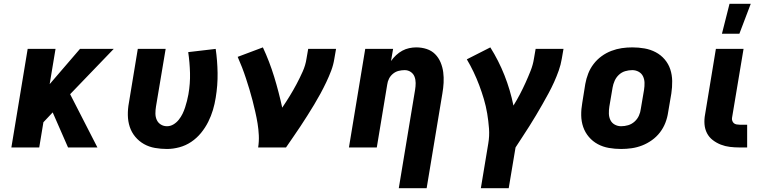

<svg xmlns="http://www.w3.org/2000/svg" viewBox="-20 -778 4040 1013"><path d="M339 0 258 -185 209 -133 187 0H40L126 -520H273L242 -334L402 -520H580L350 -281L494 0Z M861 8Q829 8 797.5 2.5Q766 -3 739.5 -18Q713 -33 693.5 -56.5Q674 -80 664.5 -109Q655 -138 654.5 -170.5Q654 -203 660 -235L707 -520H854L803 -216Q800 -198 800 -179.5Q800 -161 807 -145.5Q814 -130 828.5 -121Q843 -112 861 -112Q879 -112 895 -121.5Q911 -131 923 -146Q935 -161 943 -177.5Q951 -194 956.5 -211Q962 -228 966.5 -245.5Q971 -263 974 -280Q984 -337 982.5 -393Q981 -449 973 -503L1118 -520Q1127 -458 1128 -393Q1129 -328 1118 -262Q1113 -230 1103.5 -198Q1094 -166 1078.5 -135Q1063 -104 1040.5 -76.5Q1018 -49 989 -29.5Q960 -10 926.5 -1Q893 8 861 8Z M1342 0Q1347 -32 1345.5 -64Q1344 -96 1339 -126.5Q1334 -157 1327 -187.5Q1320 -218 1312.5 -247.5Q1305 -277 1296 -306.5Q1287 -336 1277.5 -365Q1268 -394 1257 -422.5Q1246 -451 1234 -478L1367 -528Q1402 -453 1426.5 -373Q1451 -293 1469 -210Q1490 -241 1509 -272Q1528 -303 1545 -335Q1562 -367 1577 -400.5Q1592 -434 1597 -468L1606 -520H1753L1744 -468Q1739 -436 1727.5 -405.5Q1716 -375 1701.5 -344.5Q1687 -314 1671 -284.5Q1655 -255 1637.5 -226Q1620 -197 1602 -168.5Q1584 -140 1565.5 -112Q1547 -84 1527.5 -56Q1508 -28 1489 0Z M2084 215 2170 -304Q2173 -322 2173 -340Q2173 -358 2167 -373.5Q2161 -389 2147 -398.5Q2133 -408 2115 -408Q2099 -408 2083 -404Q2067 -400 2053.5 -389Q2040 -378 2032.5 -363Q2025 -348 2023 -332L1968 0H1821L1907 -520H2054L2043 -456Q2055 -473 2070 -487Q2085 -501 2102.5 -510.5Q2120 -520 2139 -524Q2158 -528 2176 -528Q2205 -528 2231 -519.5Q2257 -511 2275.5 -492.5Q2294 -474 2304.5 -449Q2315 -424 2318.5 -397Q2322 -370 2320.5 -341.5Q2319 -313 2314 -285L2231 215Z M2664 215H2517L2556 -20Q2563 -60 2560 -100Q2557 -140 2550.5 -179Q2544 -218 2533 -255Q2522 -292 2508.5 -328Q2495 -364 2478.5 -398.5Q2462 -433 2443 -465L2567 -528Q2611 -458 2641.5 -381Q2672 -304 2689 -221Q2707 -250 2723 -280.5Q2739 -311 2753 -342Q2767 -373 2779.5 -404.5Q2792 -436 2797 -468L2806 -520H2953L2944 -468Q2939 -437 2928 -406Q2917 -375 2903.5 -345Q2890 -315 2874 -285.5Q2858 -256 2841.5 -227Q2825 -198 2808 -169.5Q2791 -141 2773 -112.5Q2755 -84 2736.5 -56Q2718 -28 2700 0Z M3257 8Q3224 8 3192.5 2.5Q3161 -3 3134 -17.5Q3107 -32 3087 -55.5Q3067 -79 3057 -108Q3047 -137 3046.5 -169.5Q3046 -202 3052 -235L3068 -335Q3073 -363 3083.5 -390Q3094 -417 3112 -440.5Q3130 -464 3154 -481.5Q3178 -499 3205.5 -509.5Q3233 -520 3260.5 -524Q3288 -528 3316 -528Q3349 -528 3380.5 -522.5Q3412 -517 3439.5 -502.5Q3467 -488 3487 -464.5Q3507 -441 3516.5 -412Q3526 -383 3526.5 -350.5Q3527 -318 3522 -285L3505 -185Q3501 -157 3490.5 -130Q3480 -103 3462 -79.5Q3444 -56 3419.5 -38.5Q3395 -21 3368 -10.5Q3341 0 3313 4Q3285 8 3257 8ZM3257 -112Q3276 -112 3294.5 -117.5Q3313 -123 3328 -136.5Q3343 -150 3351 -168Q3359 -186 3361 -204L3378 -304Q3381 -323 3380.5 -341.5Q3380 -360 3372.5 -375.5Q3365 -391 3349.5 -399.5Q3334 -408 3316 -408Q3297 -408 3278.5 -402.5Q3260 -397 3245.5 -383.5Q3231 -370 3223 -352Q3215 -334 3212 -316L3195 -216Q3192 -197 3192.5 -178.5Q3193 -160 3200.5 -144.5Q3208 -129 3223.5 -120.5Q3239 -112 3257 -112Z M3922 0H3882Q3856 0 3831 -3Q3806 -6 3783 -15Q3760 -24 3740.5 -39Q3721 -54 3710 -75.5Q3699 -97 3697 -122.5Q3695 -148 3700 -174L3757 -520H3903L3842 -155Q3841 -147 3844 -139.5Q3847 -132 3852.5 -127.5Q3858 -123 3866.5 -121.5Q3875 -120 3883 -120H3922ZM3789 -600 3829 -758H3941L3881 -600Z"/></svg>

Font: Iosevka Aile Heavy
Style: Italic
Weight: 900
Italic angle: -9°
Designer: Belleve Invis
Foundry: Belleve Invis
Version: Version 31.1.0; ttfautohint (v1.8.4)